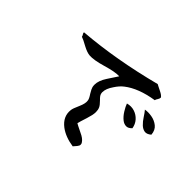

<svg xmlns="http://www.w3.org/2000/svg" viewBox="-119 -955 1239 1239"><g transform="rotate(45 500.0 -336.0)"><path d="M624 0Q549 -11 501 -47Q442 -92 450 -157Q451 -172 471 -216Q488 -254 484 -278Q483 -292 464 -320Q447 -348 444 -361Q443 -366 442.5 -371Q442 -376 442 -381Q442 -418 471 -462L517 -532Q478 -534 401 -511Q326 -489 287 -492Q274 -493 258.5 -498.5Q243 -504 226 -513Q203 -526 188 -533Q173 -540 166 -542Q166 -545 164.5 -548.5Q163 -552 161 -555Q158 -560 156 -564Q154 -568 156 -572Q292 -583 435 -608Q578 -633 728 -672Q732 -670 742 -664.5Q752 -659 769 -651Q796 -638 804 -625Q804 -614 796.5 -603.5Q789 -593 788 -585Q660 -565 587 -508Q562 -489 540 -455Q512 -415 512 -382Q512 -378 512.5 -375Q513 -372 514 -368Q517 -355 538 -335Q561 -312 567 -298Q574 -283 574 -262Q574 -249 570.5 -232.5Q567 -216 560 -194Q543 -142 540 -127Q542 -125 556.5 -118Q571 -111 597 -98Q633 -82 647 -61Q653 -54 653 -44Q653 -34 643 -22Q633 -10 624 0ZM740 -349Q718 -366 700.5 -394.5Q683 -423 676 -443Q709 -452 738.5 -442.5Q768 -433 788.5 -410Q809 -387 814 -355Q795 -335 776 -335.5Q757 -336 740 -349ZM930 -412Q906 -392 886 -395.5Q866 -399 849 -415Q830 -433 814.5 -457.5Q799 -482 786 -497Q812 -502 844.5 -496.5Q877 -491 902 -471Q927 -451 930 -412Z"/></g></svg>

Font: Yuji Hentaigana Akari
Style: Regular
Weight: 400
Designer: Kataoka Yuji
Foundry: Kinuta Font Factory
Version: Version 3.002